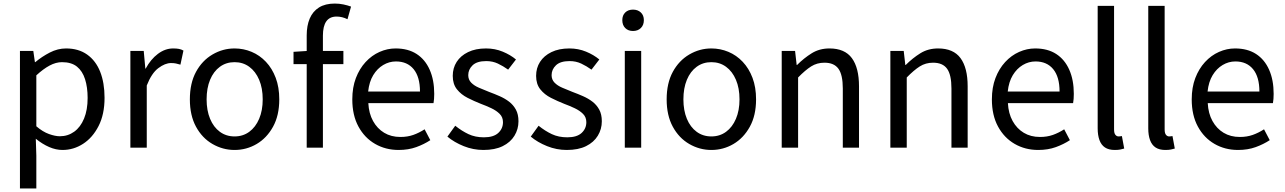

<svg xmlns="http://www.w3.org/2000/svg" viewBox="-20 -829 7213 1078"><path d="M92 229V-543H167L176 -480H178Q215 -511 259.5 -534Q304 -557 351 -557Q421 -557 469.5 -522.5Q518 -488 542.5 -426Q567 -364 567 -280Q567 -187 533.5 -121.5Q500 -56 446.5 -21.5Q393 13 331 13Q294 13 256 -3.5Q218 -20 181 -50L184 45V229ZM316 -64Q361 -64 396.5 -89.5Q432 -115 452 -163.5Q472 -212 472 -279Q472 -339 457.5 -384.5Q443 -430 412 -455Q381 -480 328 -480Q294 -480 258.5 -461Q223 -442 184 -406V-120Q220 -89 255 -76.5Q290 -64 316 -64Z M712 0V-543H787L796 -444H798Q826 -496 866.5 -526.5Q907 -557 952 -557Q971 -557 984.5 -554.5Q998 -552 1010 -545L993 -466Q979 -470 968 -472.5Q957 -475 940 -475Q907 -475 869 -446.5Q831 -418 804 -349V0Z M1297 13Q1231 13 1173 -20.5Q1115 -54 1080.5 -117.5Q1046 -181 1046 -271Q1046 -362 1080.5 -425.5Q1115 -489 1173 -523Q1231 -557 1297 -557Q1347 -557 1392.5 -538Q1438 -519 1473 -482Q1508 -445 1528 -392Q1548 -339 1548 -271Q1548 -181 1513 -117.5Q1478 -54 1421 -20.5Q1364 13 1297 13ZM1297 -63Q1344 -63 1379.5 -89Q1415 -115 1435 -162Q1455 -209 1455 -271Q1455 -334 1435 -381Q1415 -428 1379.5 -454Q1344 -480 1297 -480Q1250 -480 1214.5 -454Q1179 -428 1159.5 -381Q1140 -334 1140 -271Q1140 -209 1159.5 -162Q1179 -115 1214.5 -89Q1250 -63 1297 -63Z M1702 0V-630Q1702 -685 1719 -725Q1736 -765 1771 -787Q1806 -809 1860 -809Q1885 -809 1908.5 -804Q1932 -799 1951 -792L1931 -721Q1901 -736 1870 -736Q1831 -736 1812 -709Q1793 -682 1793 -629V0ZM1628 -469V-538L1706 -543H1908V-469Z M2218 13Q2145 13 2086 -21Q2027 -55 1992.5 -118.5Q1958 -182 1958 -271Q1958 -338 1978 -390.5Q1998 -443 2032.5 -480.5Q2067 -518 2111 -537.5Q2155 -557 2201 -557Q2271 -557 2319 -526Q2367 -495 2392.5 -437.5Q2418 -380 2418 -302Q2418 -287 2417 -274Q2416 -261 2414 -250H2048Q2051 -192 2074.5 -149.5Q2098 -107 2137 -83.5Q2176 -60 2228 -60Q2268 -60 2300.5 -71.5Q2333 -83 2364 -103L2396 -42Q2361 -19 2317 -3Q2273 13 2218 13ZM2047 -315H2338Q2338 -397 2302.5 -440.5Q2267 -484 2203 -484Q2165 -484 2131.5 -464Q2098 -444 2075.5 -407Q2053 -370 2047 -315Z M2694 13Q2637 13 2583.5 -8.5Q2530 -30 2492 -62L2536 -123Q2572 -94 2610 -76Q2648 -58 2697 -58Q2751 -58 2777.5 -82.5Q2804 -107 2804 -143Q2804 -171 2785.5 -189.5Q2767 -208 2738.5 -221.5Q2710 -235 2680 -246Q2642 -261 2605.5 -279.5Q2569 -298 2545.5 -327.5Q2522 -357 2522 -403Q2522 -447 2544 -481.5Q2566 -516 2608 -536.5Q2650 -557 2709 -557Q2759 -557 2802.5 -539Q2846 -521 2877 -495L2833 -438Q2805 -458 2775.5 -472Q2746 -486 2710 -486Q2658 -486 2633.5 -462.5Q2609 -439 2609 -407Q2609 -382 2625.5 -365Q2642 -348 2669 -336.5Q2696 -325 2726 -313Q2756 -302 2785.5 -289Q2815 -276 2838.5 -258Q2862 -240 2876.5 -213.5Q2891 -187 2891 -148Q2891 -104 2868.5 -67Q2846 -30 2802.5 -8.5Q2759 13 2694 13Z M3162 13Q3105 13 3051.5 -8.5Q2998 -30 2960 -62L3004 -123Q3040 -94 3078 -76Q3116 -58 3165 -58Q3219 -58 3245.5 -82.5Q3272 -107 3272 -143Q3272 -171 3253.5 -189.5Q3235 -208 3206.5 -221.5Q3178 -235 3148 -246Q3110 -261 3073.5 -279.5Q3037 -298 3013.5 -327.5Q2990 -357 2990 -403Q2990 -447 3012 -481.5Q3034 -516 3076 -536.5Q3118 -557 3177 -557Q3227 -557 3270.5 -539Q3314 -521 3345 -495L3301 -438Q3273 -458 3243.5 -472Q3214 -486 3178 -486Q3126 -486 3101.5 -462.5Q3077 -439 3077 -407Q3077 -382 3093.5 -365Q3110 -348 3137 -336.5Q3164 -325 3194 -313Q3224 -302 3253.5 -289Q3283 -276 3306.5 -258Q3330 -240 3344.5 -213.5Q3359 -187 3359 -148Q3359 -104 3336.5 -67Q3314 -30 3270.5 -8.5Q3227 13 3162 13Z M3488 0V-543H3580V0ZM3534 -655Q3507 -655 3490.5 -671.5Q3474 -688 3474 -716Q3474 -743 3490.5 -759Q3507 -775 3534 -775Q3561 -775 3578 -759Q3595 -743 3595 -716Q3595 -688 3578 -671.5Q3561 -655 3534 -655Z M3974 13Q3908 13 3850 -20.5Q3792 -54 3757.5 -117.5Q3723 -181 3723 -271Q3723 -362 3757.5 -425.5Q3792 -489 3850 -523Q3908 -557 3974 -557Q4024 -557 4069.5 -538Q4115 -519 4150 -482Q4185 -445 4205 -392Q4225 -339 4225 -271Q4225 -181 4190 -117.5Q4155 -54 4098 -20.5Q4041 13 3974 13ZM3974 -63Q4021 -63 4056.5 -89Q4092 -115 4112 -162Q4132 -209 4132 -271Q4132 -334 4112 -381Q4092 -428 4056.5 -454Q4021 -480 3974 -480Q3927 -480 3891.5 -454Q3856 -428 3836.5 -381Q3817 -334 3817 -271Q3817 -209 3836.5 -162Q3856 -115 3891.5 -89Q3927 -63 3974 -63Z M4369 0V-543H4444L4453 -464H4455Q4494 -503 4537.5 -530Q4581 -557 4637 -557Q4723 -557 4763 -502.5Q4803 -448 4803 -344V0H4712V-332Q4712 -409 4687.5 -443Q4663 -477 4609 -477Q4567 -477 4534 -456Q4501 -435 4461 -394V0Z M4979 0V-543H5054L5063 -464H5065Q5104 -503 5147.5 -530Q5191 -557 5247 -557Q5333 -557 5373 -502.5Q5413 -448 5413 -344V0H5322V-332Q5322 -409 5297.5 -443Q5273 -477 5219 -477Q5177 -477 5144 -456Q5111 -435 5071 -394V0Z M5809 13Q5736 13 5677 -21Q5618 -55 5583.5 -118.5Q5549 -182 5549 -271Q5549 -338 5569 -390.5Q5589 -443 5623.5 -480.5Q5658 -518 5702 -537.5Q5746 -557 5792 -557Q5862 -557 5910 -526Q5958 -495 5983.5 -437.5Q6009 -380 6009 -302Q6009 -287 6008 -274Q6007 -261 6005 -250H5639Q5642 -192 5665.5 -149.5Q5689 -107 5728 -83.5Q5767 -60 5819 -60Q5859 -60 5891.5 -71.5Q5924 -83 5955 -103L5987 -42Q5952 -19 5908 -3Q5864 13 5809 13ZM5638 -315H5929Q5929 -397 5893.5 -440.5Q5858 -484 5794 -484Q5756 -484 5722.5 -464Q5689 -444 5666.5 -407Q5644 -370 5638 -315Z M6239 13Q6205 13 6184 -1Q6163 -15 6153 -42.5Q6143 -70 6143 -108V-796H6235V-102Q6235 -81 6242.5 -72Q6250 -63 6260 -63Q6264 -63 6268 -63.5Q6272 -64 6279 -65L6292 5Q6282 8 6270 10.5Q6258 13 6239 13Z M6523 13Q6489 13 6468 -1Q6447 -15 6437 -42.5Q6427 -70 6427 -108V-796H6519V-102Q6519 -81 6526.5 -72Q6534 -63 6544 -63Q6548 -63 6552 -63.5Q6556 -64 6563 -65L6576 5Q6566 8 6554 10.5Q6542 13 6523 13Z M6931 13Q6858 13 6799 -21Q6740 -55 6705.5 -118.5Q6671 -182 6671 -271Q6671 -338 6691 -390.5Q6711 -443 6745.5 -480.5Q6780 -518 6824 -537.5Q6868 -557 6914 -557Q6984 -557 7032 -526Q7080 -495 7105.5 -437.5Q7131 -380 7131 -302Q7131 -287 7130 -274Q7129 -261 7127 -250H6761Q6764 -192 6787.5 -149.5Q6811 -107 6850 -83.5Q6889 -60 6941 -60Q6981 -60 7013.5 -71.5Q7046 -83 7077 -103L7109 -42Q7074 -19 7030 -3Q6986 13 6931 13ZM6760 -315H7051Q7051 -397 7015.5 -440.5Q6980 -484 6916 -484Q6878 -484 6844.5 -464Q6811 -444 6788.5 -407Q6766 -370 6760 -315Z"/></svg>

Font: Noto Sans HK Thin
Style: Regular
Weight: 400
Version: Version 2.004-H2;hotconv 1.0.118;makeotfexe 2.5.65603